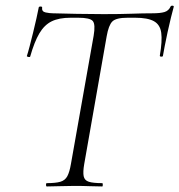

<svg xmlns="http://www.w3.org/2000/svg" viewBox="-20 -673 647 693"><path d="M149 0Q146 0 146 -6Q146 -12 149 -12Q181 -12 198 -17Q215 -22 223 -37Q231 -52 236 -81L318 -544Q325 -585 315 -597Q305 -609 262 -609H235Q193 -609 166.5 -596Q140 -583 122 -552.5Q104 -522 89 -469Q88 -466 82 -467.5Q76 -469 77 -471Q81 -483 87 -506Q93 -529 99.5 -555.5Q106 -582 111.5 -606.5Q117 -631 120 -647Q122 -650 127.5 -649.5Q133 -649 132 -646Q130 -631 145 -628Q160 -625 171 -625Q208 -624 257.5 -623Q307 -622 354 -622Q414 -622 455 -623.5Q496 -625 530 -625Q558 -625 573.5 -629.5Q589 -634 596 -650Q598 -653 603 -652.5Q608 -652 607 -648Q603 -634 597 -609.5Q591 -585 585 -557.5Q579 -530 574.5 -506.5Q570 -483 568 -471Q567 -468 561.5 -468.5Q556 -469 557 -473Q566 -525 562 -554.5Q558 -584 535.5 -596.5Q513 -609 468 -609H441Q399 -609 385.5 -595.5Q372 -582 365 -542L284 -81Q279 -52 282 -37Q285 -22 300.5 -17Q316 -12 349 -12Q351 -12 351 -6Q351 0 349 0Q329 0 304 -1Q279 -2 248 -2Q220 -2 194.5 -1Q169 0 149 0Z"/></svg>

Font: Cormorant Infant Light
Style: Italic
Weight: 300
Italic angle: -10°
Designer: Christian Thalmann (Catharsis Fonts)
Foundry: Catharsis Fonts
Version: Version 4.001